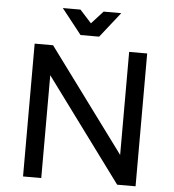

<svg xmlns="http://www.w3.org/2000/svg" viewBox="-59 -954 913 1008"><g transform="rotate(5 397.0 -449.5)"><path d="M598 -700H693V0H596L196 -542V0H100V-700H197L598 -157ZM446 -899H539L434 -766H336L231 -899H324L385 -832Z"/></g></svg>

Font: Montserrat arm2
Style: Regular
Weight: 400
Designer: Julieta Ulanovsky
Foundry: Julieta Ulanovsky
Version: Version 6.000